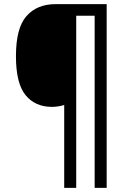

<svg xmlns="http://www.w3.org/2000/svg" viewBox="-20 -780 632 927"><path d="M495 127H437V-704H348V127H290V-273Q277 -269 261.5 -266.5Q246 -264 231 -264Q150 -264 103.5 -320.5Q57 -377 57 -509Q57 -645 108 -702.5Q159 -760 248 -760H495Z"/></svg>

Font: Noto Sans Gujarati SemiCondensed
Style: Regular
Weight: 400
Width: 4
Designer: Jelle Bosma - Monotype Design Team, Universal Thirst
Foundry: Monotype Imaging Inc.
Version: Version 2.106; ttfautohint (v1.8.4.7-5d5b)